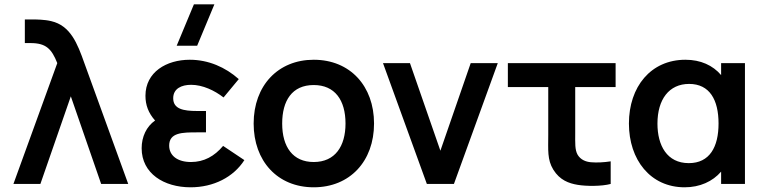

<svg xmlns="http://www.w3.org/2000/svg" viewBox="-20 -822 3419 858"><path d="M236 -540 40 0H160.5L296.5 -391.5L432 0H553L357 -540C326 -627.5 295 -707.5 209 -727.5C178.5 -735 140 -735 128.5 -735H91V-629.5H116.5C185.5 -629.5 210.5 -604 236 -540Z M831.5 15C934.5 15 1023.5 -30.5 1072 -106.5L977 -170C938.5 -124 891.5 -98 833.5 -98C773 -98 736 -126.5 736 -171.5C736 -230 795.5 -230.5 860.5 -230.5H900.5V-326H861C800 -326 754 -334.5 754 -383C754 -426 791 -443 834 -443C886 -443 939 -417.5 979 -386.5L1047 -468.5C987.5 -521.5 911.5 -555 828 -555C724 -555 630 -500 630 -394C630 -353 643 -317 673 -283.5C634.5 -256.5 613 -211 613 -159.5C613 -46.5 713 15 831.5 15ZM769.5 -617.5H861L938 -802.5H846.5Z M1382 15C1543.5 15 1651.5 -101.5 1651.5 -270C1651.5 -437 1545 -555 1382 -555C1222.5 -555 1113.5 -439.5 1113.5 -270C1113.5 -103 1219.5 15 1382 15ZM1241 -270C1241 -372 1285 -442 1382 -442C1476.5 -442 1524 -374.5 1524 -270C1524 -168.5 1477.5 -98 1382 -98C1289 -98 1241 -165 1241 -270Z M1887.5 0H2008.5L2204.5 -540H2083.5L1948 -148.5L1812 -540H1691.5Z M2561.5 4C2599.5 10.5 2668.5 11 2709 0V-101C2680 -96.5 2647 -94.5 2620.5 -97C2597.5 -99 2575 -108 2561.5 -130C2548.5 -152.5 2550.5 -183 2550.5 -227.5V-433H2731V-540H2249.5V-433H2430V-220.5C2430 -152 2425 -109 2452.5 -64C2481.5 -17 2522 -2.5 2561.5 4Z M3039.5 15C3107.5 15 3164.5 -11 3202.5 -55V0H3309V-540H3202.5V-486.5C3165.5 -530 3111 -555 3043 -555C2888 -555 2790.5 -434 2790.5 -270C2790.5 -108 2886.5 15 3039.5 15ZM2918 -269.5C2918 -378 2970 -447 3059.5 -447C3151.5 -447 3191 -375.5 3191 -270C3191 -165.5 3151.5 -93 3058 -93C2960.5 -93 2918 -172 2918 -269.5Z"/></svg>

Font: Eudonet
Style: Bold
Weight: 700
Designer: Mikhail Sharanda
Foundry: Mikhail Sharanda
Version: Version 4.503;Glyphs 3.1.2 (3151)